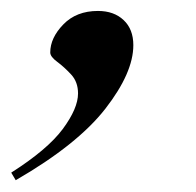

<svg xmlns="http://www.w3.org/2000/svg" viewBox="-95 -158 350 342"><path d="M-75 149.5Q-10.5 108.5 16.8 71.8Q44 35 44 8.5Q44 -12 31.8 -25.2Q19.5 -38.5 7 -47.8Q-5.5 -57 -5.5 -64.5Q-5.5 -90.5 17.8 -114.5Q41 -138.5 79.5 -138.5Q108 -138.5 125.2 -122.2Q142.5 -106 142.5 -77.5Q142.5 -28.5 92.8 35.5Q43 99.5 -67 163Z"/></svg>

Font: Newsreader 72pt Medium
Style: Italic
Weight: 500
Italic angle: -17°
Designer: Hugues Gentile
Foundry: Production Type
Version: Version 1.003; ttfautohint (v1.8.3)